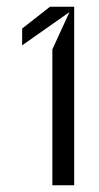

<svg xmlns="http://www.w3.org/2000/svg" viewBox="-20 -585 295 572"><path d="M46 -450 187 -549 136 -438V-33H201V-565H129L46 -500Z"/></svg>

Font: Charger Static
Style: Regular
Weight: 1000
Designer: Jasper
Foundry: KineticPlasma Fonts/Cannot Into Space Fonts
Version: Version 1.1